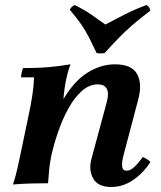

<svg xmlns="http://www.w3.org/2000/svg" viewBox="-20 -732 642 767"><path d="M32 5Q43 -30 49 -57Q55 -84 61 -112L94 -270Q103 -311 109 -350Q115 -389 116 -423H64Q64 -430 66.5 -441.5Q69 -453 72 -460Q130 -460 171.5 -463.5Q213 -467 262 -475Q255 -459 248.5 -433Q242 -407 238 -379Q234 -351 233 -326L185 -110Q179 -82 176.5 -55Q174 -28 172 0Q136 0 102 1Q68 2 32 5ZM424 15Q371 15 352 -19.5Q333 -54 346 -100L407 -326Q416 -360 406.5 -377.5Q397 -395 371 -395Q337 -395 307.5 -369Q278 -343 254.5 -301Q231 -259 213.5 -209Q196 -159 185 -110H154Q183 -247 228 -326.5Q273 -406 327.5 -440.5Q382 -475 439 -475Q507 -475 528 -435.5Q549 -396 532 -334L473 -110Q466 -83 468 -66.5Q470 -50 486 -50Q500 -50 515 -63.5Q530 -77 551 -105Q559 -101 566.5 -96.5Q574 -92 581 -85Q553 -41 512 -13Q471 15 424 15ZM565 -712Q572 -708 575.5 -703Q579 -698 580 -689Q539 -658 508.5 -631.5Q478 -605 452 -578Q426 -551 398 -520Q381 -517 366 -520Q349 -556 335.5 -582.5Q322 -609 304.5 -634.5Q287 -660 259 -693Q265 -706 278 -712Q317 -693 342 -675.5Q367 -658 401 -634Q436 -652 458.5 -664Q481 -676 504.5 -687Q528 -698 565 -712Z"/></svg>

Font: Poltawski Nowy
Style: Bold Italic
Weight: 700
Italic angle: -12°
Designer: Adam Pótawski, Mateusz Machalski, Borys Kosmynka, Ania Wieluska
Foundry: Capitalics.wtf
Version: Version 1.001;gftools[0.9.25]